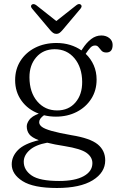

<svg xmlns="http://www.w3.org/2000/svg" viewBox="-20 -689 582 958"><path d="M336.5 -14.5Q430 0.5 467.5 31.2Q505 62 505 111Q505 172 442.5 210.5Q380 249 264 249Q147 249 92.8 214.8Q38.5 180.5 38.5 131Q38.5 91.5 69.5 59.8Q100.5 28 173.5 10.5Q138 -3 125.8 -19.5Q113.5 -36 113.5 -58.5Q113.5 -73.5 126.2 -91.2Q139 -109 173.5 -122Q119.5 -142 87.5 -186.2Q55.5 -230.5 55.5 -289Q55.5 -343.5 82 -385.2Q108.5 -427 155.2 -450.8Q202 -474.5 262 -474.5Q298.5 -474.5 330 -464.8Q361.5 -455 386.5 -437.5L391 -444.5Q411.5 -476.5 435 -494.2Q458.5 -512 485.5 -512Q509.5 -512 525.8 -498.8Q542 -485.5 542 -465Q542 -427 510.5 -427Q495 -427 486.8 -435.8Q478.5 -444.5 472 -453.2Q465.5 -462 454.5 -462Q441 -462 430.8 -451Q420.5 -440 407.5 -420.5Q433.5 -396 447.8 -363.2Q462 -330.5 462 -292Q462 -237.5 435.2 -195.8Q408.5 -154 362.5 -130.5Q316.5 -107 259 -107Q227.5 -107 199.5 -114Q175.5 -97 175.5 -79.5Q175.5 -66.5 188.8 -56.2Q202 -46 236.8 -36Q271.5 -26 336.5 -14.5ZM252.5 -443.5Q195 -443 160.8 -403.2Q126.5 -363.5 127 -302.5Q127.5 -228 166 -183Q204.5 -138 265 -138Q322.5 -138 356.5 -177.8Q390.5 -217.5 390 -280.5Q389.5 -352.5 351.8 -398Q314 -443.5 252.5 -443.5ZM98.5 118Q98.5 159.5 138.2 186.8Q178 214 275 214Q354 214 397.5 190Q441 166 441 125Q441 95 412.2 74Q383.5 53 302.5 40Q250.5 32 215.5 23Q157.5 33.5 128 59.8Q98.5 86 98.5 118ZM291 -538Q283.5 -529.5 277 -524.8Q270.5 -520 261.5 -520Q252 -520 245.2 -524.8Q238.5 -529.5 231 -538L140.5 -645.5Q129.5 -658.5 139 -666Q148 -672.5 161 -663L261 -584L361 -663Q374 -673 383 -666Q392 -658.5 381.5 -645.5Z"/></svg>

Font: Fraunces 9pt S050 Light
Style: Regular
Weight: 300
Version: Version 1.000; ttfautohint (v1.8.3)